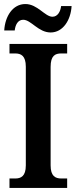

<svg xmlns="http://www.w3.org/2000/svg" viewBox="-20 -932 379 952"><path d="M231 -771C292 -771 331 -832 335 -902H283C280 -875 266 -849 240 -849C203 -849 166 -912 106 -912C43 -912 5 -851 1 -781H53C56 -808 68 -834 95 -834C134 -834 170 -771 231 -771ZM27 0H313V-47H284C254 -47 231 -59 231 -112V-600C231 -656 253 -667 284 -667H313V-714H27V-667H55C84 -667 108 -656 108 -601V-112C108 -58 84 -47 55 -47H27Z"/></svg>

Font: Noto Serif Condensed Semi
Style: Regular
Weight: 600
Width: 3
Designer: Monotype Design Team
Foundry: Monotype Imaging Inc.
Version: Version 1.002